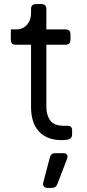

<svg xmlns="http://www.w3.org/2000/svg" viewBox="-20 -680 428 940"><path d="M282 6Q210 6 171 -36Q132 -78 132 -156V-461H57Q33 -461 33 -485V-536H58Q92 -536 112 -558.5Q132 -581 132 -615V-636Q132 -660 156 -660H183Q207 -660 207 -636V-536H301Q325 -536 325 -512V-485Q325 -461 301 -461H207V-156Q207 -116 226 -90Q245 -64 295 -64H308Q333 -66 333 -42V-22Q333 1 308 4Q301 5 294 5.5Q287 6 282 6ZM213 240Q200 240 194.5 232.5Q189 225 192 213L224 91Q229 70 250 70H289Q318 70 308 98L261 221Q254 240 234 240Z"/></svg>

Font: Pitagon Sans Text
Style: Regular
Weight: 400
Designer: Travis Tran
Foundry: Pitagon
Version: Version 1.001; ttfautohint (v1.8.4.7-5d5b);gftools[0.9.26]